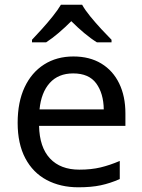

<svg xmlns="http://www.w3.org/2000/svg" viewBox="-20 -786 604 816"><path d="M292 -546Q361 -546 410.5 -516Q460 -486 486.5 -431.5Q513 -377 513 -304V-251H146Q148 -160 192.5 -112.5Q237 -65 317 -65Q368 -65 407.5 -74.5Q447 -84 489 -102V-25Q448 -7 408 1.5Q368 10 313 10Q237 10 178.5 -21Q120 -52 87.5 -113.5Q55 -175 55 -264Q55 -352 84.5 -415Q114 -478 167.5 -512Q221 -546 292 -546ZM291 -474Q228 -474 191.5 -433.5Q155 -393 148 -321H421Q420 -389 389 -431.5Q358 -474 291 -474ZM329 -766Q341 -744 363.5 -716.5Q386 -689 410.5 -662.5Q435 -636 454 -617V-606H392Q366 -622 338 -645.5Q310 -669 283 -696Q256 -669 229 -646Q202 -623 176 -606H116V-617Q135 -637 158.5 -663Q182 -689 204 -716.5Q226 -744 239 -766Z"/></svg>

Font: Noto Sans Nabataean
Style: Regular
Weight: 400
Designer: Monotype Design Team
Foundry: Monotype Imaging Inc.
Version: Version 2.001; ttfautohint (v1.8.4.7-5d5b)